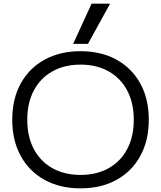

<svg xmlns="http://www.w3.org/2000/svg" viewBox="-20 -1020 881 1050"><path d="M420.3 10Q307.7 10 223.5 -36.5Q139.3 -83 93.2 -167.5Q47 -252 47 -365Q47 -479 93.2 -563Q139.3 -647 223.5 -693.5Q307.7 -740 420.3 -740Q533.7 -740 617.5 -693.5Q701.3 -647 747.5 -563Q793.7 -479 793.7 -365Q793.7 -252 747.5 -167.5Q701.3 -83 617.5 -36.5Q533.7 10 420.3 10ZM420.3 -63.4Q509.3 -63.4 574.8 -100.6Q640.3 -137.7 675.9 -205.4Q711.6 -273 711.6 -365Q711.6 -457 675.9 -524.6Q640.3 -592.3 574.8 -629.4Q509.3 -666.6 420.3 -666.6Q331.7 -666.6 266 -629.4Q200.4 -592.3 164.7 -524.6Q129.1 -457 129.1 -365Q129.1 -273 164.7 -205.4Q200.4 -137.7 266 -100.6Q331.7 -63.4 420.3 -63.4ZM461 -780H380L480.9 -1000H582Z"/></svg>

Font: M PLUS 2 Thin
Style: Regular
Weight: 100
Designer: Coji Morishita
Foundry: UNDERFOREST DESIGN
Version: Version 1.001